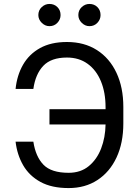

<svg xmlns="http://www.w3.org/2000/svg" viewBox="-20 -952 710 982"><path d="M59.7 -227.3H150.6Q162.3 -150.6 202.4 -109.4Q242.5 -68.2 331 -68.2Q392.4 -68.2 433.9 -102.3Q475.5 -136.4 497.2 -192.5Q518.8 -248.6 519.9 -315.3H233V-393.5H519.9V-403.4Q519.9 -478.7 496.3 -536Q472.7 -593.4 428.4 -625.5Q384.2 -657.7 322.4 -657.7Q241.5 -657.7 201.3 -615.2Q161.2 -572.8 150.6 -497.2H59.7Q66.8 -566.8 97.8 -620.9Q128.9 -675.1 184.8 -706.1Q240.8 -737.2 322.4 -737.2Q411.2 -737.2 475.9 -695.8Q540.5 -654.5 575.6 -579.7Q610.8 -505 610.8 -404.8V-321Q610.8 -220.9 576 -146.5Q541.2 -72.1 478.3 -31.1Q415.5 9.9 331 9.9Q244.3 9.9 187 -21.5Q129.6 -52.9 98.5 -106.7Q67.5 -160.5 59.7 -227.3ZM233 -818.2Q210.6 -818.2 193.4 -835.4Q176.1 -852.6 176.1 -875Q176.1 -899.5 193.4 -915.7Q210.6 -931.8 233 -931.8Q257.5 -931.8 273.6 -915.7Q289.8 -899.5 289.8 -875Q289.8 -852.6 273.6 -835.4Q257.5 -818.2 233 -818.2ZM437.5 -818.2Q415.1 -818.2 397.9 -835.4Q380.7 -852.6 380.7 -875Q380.7 -899.5 397.9 -915.7Q415.1 -931.8 437.5 -931.8Q462 -931.8 478.2 -915.7Q494.3 -899.5 494.3 -875Q494.3 -852.6 478.2 -835.4Q462 -818.2 437.5 -818.2Z"/></svg>

Font: Inter Alia
Style: Regular
Weight: 400
Designer: Rasmus Andersson (Latin, Greek, Cyrillic etc.) and Evan from Shavian.info (Shavian, old style figures)
Foundry: Shavian.info
Version: Version 0.001;git-37ab20767